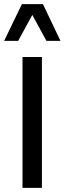

<svg xmlns="http://www.w3.org/2000/svg" viewBox="-50 -910 313 930"><path d="M59 0V-634H153V0ZM175 -712 78 -890H158L243 -712ZM-30 -712 56 -890H135L38 -712Z"/></svg>

Font: Matangi SemiBold
Style: Regular
Weight: 600
Designer: Prashant Pant
Foundry: The Graphic Ant
Version: Version 3.002